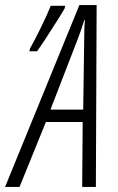

<svg xmlns="http://www.w3.org/2000/svg" viewBox="-85 -737 465 757"><path d="M61 -535Q73 -551 95.5 -585.5Q118 -620 139.5 -654Q161 -688 170 -704L172 -714H115Q102 -681 76.5 -629Q51 -577 33 -545L31 -535ZM220 -579Q237 -623 247 -657H250Q248 -641 247.5 -621Q247 -601 247 -579L243 -305H114ZM-8 0 96 -256H241L239 0H293L296 -717H228L-65 0Z"/></svg>

Font: Noto Sans Display Condensed Light
Style: Italic
Weight: 300
Width: 3
Designer: Monotype Design team
Foundry: Monotype Imaging Inc.
Version: 1.000